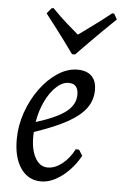

<svg xmlns="http://www.w3.org/2000/svg" viewBox="-52 -748 510 798"><g transform="rotate(5 202.5 -349.0)"><path d="M340 -386Q340 -344 316 -310.5Q292 -277 240 -248Q188 -219 102 -190Q98 -126 117.5 -87Q137 -48 172 -48Q202 -48 232 -71.5Q262 -95 282 -134L296 -133L311 -109Q292 -74 265 -46.5Q238 -19 208.5 -3.5Q179 12 150 12Q96 12 65 -32.5Q34 -77 34 -153Q34 -211 53.5 -266.5Q73 -322 105.5 -366.5Q138 -411 178.5 -437.5Q219 -464 261 -464Q299 -464 319.5 -444Q340 -424 340 -386ZM229 -406Q203 -406 177.5 -382.5Q152 -359 133 -319.5Q114 -280 106 -232Q193 -259 231 -289Q269 -319 269 -360Q269 -406 229 -406ZM131 -709 139 -710Q171 -677 200.5 -651Q230 -625 249 -609Q271 -625 307.5 -651.5Q344 -678 384 -710L392 -709L405 -686Q377 -659 348.5 -631Q320 -603 296.5 -579Q273 -555 259 -540.5Q245 -526 245 -526H232Q232 -526 221.5 -540.5Q211 -555 193.5 -579Q176 -603 154.5 -631Q133 -659 112 -686Z"/></g></svg>

Font: Alegreya
Style: Italic
Weight: 400
Italic angle: -7°
Designer: Juan Pablo del Peral
Foundry: Huerta Tipografica
Version: Version 2.009